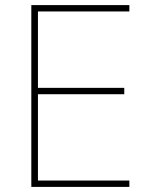

<svg xmlns="http://www.w3.org/2000/svg" viewBox="-20 -734 590 754"><path d="M103 0V-714H488V-689H129V-389H468V-364H129V-25H488V0Z"/></svg>

Font: Noto Sans Symbols Thin
Style: Regular
Weight: 250
Version: Version 2.002